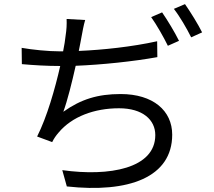

<svg xmlns="http://www.w3.org/2000/svg" viewBox="-20 -866 1040 931"><path d="M742 -666C620 -639 479 -624 362 -619C367 -645 372 -668 375 -686C380 -712 385 -743 393 -769L303 -774C304 -747 303 -724 298 -692C296 -672 292 -647 286 -617H272C213 -617 136 -625 85 -634L86 -555C142 -550 205 -546 272 -546C247 -436 208 -299 160 -204L233 -177C242 -195 251 -208 264 -223C329 -301 438 -341 557 -341C672 -341 733 -285 733 -211C733 -49 510 -9 282 -41L304 38C604 71 815 -6 815 -213C815 -329 723 -410 565 -410C454 -410 373 -385 287 -324C307 -378 329 -467 347 -547C473 -552 627 -568 743 -589ZM713 -783C740 -745 774 -685 794 -644L848 -668C828 -709 791 -770 766 -806ZM823 -823C852 -786 885 -729 907 -685L960 -709C942 -746 903 -809 877 -846Z"/></svg>

Font: Noto Sans JP Regular
Style: Regular
Weight: 400
Designer: Ryoko NISHIZUKA (kana & ideographs); Paul D. Hunt (Latin, Greek & Cyrillic); Wenlong ZHANG (bopomofo); Sandoll Communica
Foundry: Adobe Systems Incorporated
Version: Version 1.004;PS 1.004;hotconv 1.0.82;makeotf.lib2.5.63406